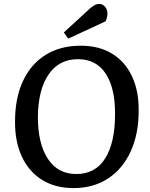

<svg xmlns="http://www.w3.org/2000/svg" viewBox="-20 -949 770 983"><path d="M57 -328Q57 -447 97.5 -534Q138 -621 213.5 -668Q289 -715 393 -715Q487 -715 553.5 -674.5Q620 -634 655.5 -559Q691 -484 690 -382Q690 -263 649 -173.5Q608 -84 533 -35Q458 14 357 14Q263 14 195.5 -28Q128 -70 92 -147Q56 -224 57 -328ZM174 -349Q174 -214 225 -136Q276 -58 371 -58Q468 -58 518.5 -138Q569 -218 569 -364Q570 -497 521.5 -571.5Q473 -646 379 -646Q282 -646 228.5 -567.5Q175 -489 174 -349ZM441 -906Q454 -917 464.5 -923Q475 -929 487 -929Q505 -929 517.5 -915Q530 -901 530 -879Q530 -862 521 -840L329 -751L307 -783Z"/></svg>

Font: Literata 12pt Medium
Style: Italic
Weight: 500
Italic angle: -2°
Designer: Latin by Veronika Burian and Jose Scaglione. Greek by Irene Vlachou. Cyrillic by Vera Evstafieva
Foundry: TypeTogether
Version: Version 3.002